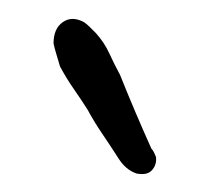

<svg xmlns="http://www.w3.org/2000/svg" viewBox="-20 -658 226 208"><path d="M38 -611Q38 -627 48 -634Q58 -641 71 -634Q74 -632 77.5 -628.5Q81 -625 84 -622Q93 -612 98.5 -600Q104 -588 110 -577Q118 -557 126.5 -537Q135 -517 144 -497Q146 -495 147 -492.5Q148 -490 149 -488Q150 -479 144 -473Q139 -468 128 -470Q116 -474 108 -487Q99 -501 90.5 -513.5Q82 -526 75 -539Q68 -550 60 -561.5Q52 -573 45 -586Q43 -593 41 -599.5Q39 -606 38 -611Z"/></svg>

Font: Delicious Handrawn
Style: Regular
Weight: 400
Designer: Agung Rohmat
Foundry: Agung Rohmat
Version: Version 1.002; ttfautohint (v1.8.4.7-5d5b);gftools[0.9.27]